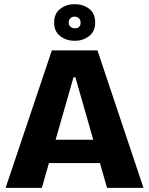

<svg xmlns="http://www.w3.org/2000/svg" viewBox="-20 -902 716 922"><path d="M339 -706Q299 -706 270 -728Q240 -750 240 -794Q240 -838 270 -860Q299 -882 339 -882Q379 -882 408 -860Q437 -838 437 -794Q437 -750 407 -728Q378 -706 339 -706ZM340 -766Q353 -766 360 -773Q367 -780 367 -793Q367 -806 359 -814Q351 -822 338 -822Q326 -822 318 -814Q310 -806 310 -794Q310 -781 318 -774Q328 -766 340 -766ZM7 0 229 -660H448L669 0H494L342 -531H333L181 0ZM135 -119V-231H563V-119Z"/></svg>

Font: Bricolage Grotesque 36pt ExtraBold
Style: Regular
Weight: 800
Designer: Mathieu Triay
Foundry: Atelier Triay
Version: Version 1.000;gftools[0.9.30]